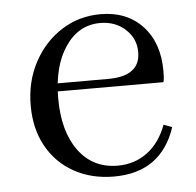

<svg xmlns="http://www.w3.org/2000/svg" viewBox="-41 -496 559 548"><g transform="rotate(-5 238.5 -221.5)"><path d="M265 11Q200 11 150 -17Q100 -45 72.5 -95Q45 -145 45 -211Q45 -280 74.5 -335Q104 -390 154 -422Q204 -454 266 -454Q341 -454 386 -406Q431 -358 431 -277Q431 -267 430.5 -258.5Q430 -250 428 -245H121L123 -268H272Q364 -268 364 -337Q364 -376 335 -402.5Q306 -429 263 -429Q201 -429 163 -373Q125 -317 125 -225Q125 -130 166 -74.5Q207 -19 278 -19Q326 -19 362.5 -46Q399 -73 418 -124L442 -115Q400 11 265 11Z"/></g></svg>

Font: Baskervville
Style: Regular
Weight: 400
Designer: Alexis Faudot, Rémi Forte, Morgane Pierson, Rafael Ribas, Tanguy Vanlaeys, Rosalie Wagner, Thomas Huot-Marchand
Foundry: ANRT
Version: Version 1.100